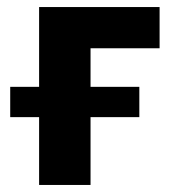

<svg xmlns="http://www.w3.org/2000/svg" viewBox="-20 -525 500 545"><path d="M91 0V-505H433V-388H237V0ZM9 -192.5V-278.5H375.5V-192.5Z"/></svg>

Font: Geologica Roman SemiBold
Style: Regular
Weight: 600
Designer: Sindre Bremnes, Frode Helland
Foundry: Monokrom Skriftforlag AS
Version: Version 1.010;gftools[0.9.28]